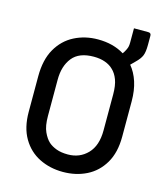

<svg xmlns="http://www.w3.org/2000/svg" viewBox="-123 -922 896 1036"><g transform="rotate(15 325.0 -404.0)"><path d="M325 -720Q410 -720 472 -682Q475 -686 478.5 -691.5Q482 -697 486 -705Q491 -715 493.5 -724Q496 -733 496 -749V-828H576Q592 -828 592 -812V-761Q592 -721 583.5 -700.5Q575 -680 551 -657Q538 -644 527 -633Q555 -600 570.5 -552.5Q586 -505 586 -444V-246Q586 -158 551 -98.5Q516 -39 457 -9.5Q398 20 325 20Q253 20 193.5 -9.5Q134 -39 99 -98.5Q64 -158 64 -246V-444Q64 -537 99 -598Q134 -659 193.5 -689.5Q253 -720 325 -720ZM170 -251Q170 -195 185 -162.5Q200 -130 219 -113Q236 -98 262.5 -88Q289 -78 327 -78Q393 -78 436.5 -123Q480 -168 480 -253V-454Q480 -504 468 -536Q456 -568 435 -587Q418 -604 390.5 -614Q363 -624 327 -624Q245 -624 207.5 -577Q170 -530 170 -454Z"/></g></svg>

Font: Recursive Sn Lnr St Med
Style: Regular
Weight: 500
Version: Version 1.085;hotconv 1.1.0;makeotfexe 2.6.0; ttfautohint (v